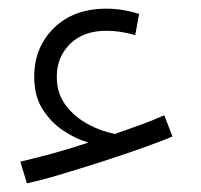

<svg xmlns="http://www.w3.org/2000/svg" viewBox="-20 -366 463 443"><path d="M42 57 27 7Q57 0 98 -11Q139 -22 184 -37Q156 -45 127 -64Q98 -83 78.5 -113.5Q59 -144 59 -189Q59 -257 104.5 -301.5Q150 -346 226 -346Q262 -346 301 -334L292 -285Q257 -295 226 -295Q172 -295 141.5 -264.5Q111 -234 111 -189Q111 -151 131 -124Q151 -97 182 -80Q213 -63 245 -57Q274 -67 303 -77.5Q332 -88 359 -100L378 -51Q349 -39 305.5 -23.5Q262 -8 213.5 7.5Q165 23 120 36.5Q75 50 42 57Z"/></svg>

Font: Noto Sans Arabic UI Lt
Style: Regular
Weight: 300
Designer: Monotype Design Team, Nadine Chahine and Nizar Qandah
Foundry: Monotype Imaging Inc.
Version: Version 2.010; ttfautohint (v1.8.4.7-5d5b)